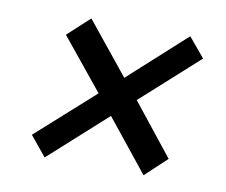

<svg xmlns="http://www.w3.org/2000/svg" viewBox="-54 -617 629 535"><g transform="rotate(10 260.0 -349.5)"><path d="M444 -551 490 -496 328 -350 444 -204 383 -147 265 -294 103 -148 57 -204 220 -350 102 -495 164 -552 283 -405Z"/></g></svg>

Font: Bitter Pro Medium
Style: Italic
Weight: 500
Italic angle: -9°
Designer: Sol Matas, and Bitter project Authors
Foundry: Sol Matas
Version: Version 1.010